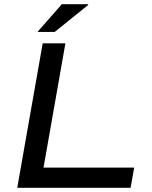

<svg xmlns="http://www.w3.org/2000/svg" viewBox="-20 -893 723 913"><path d="M62 0 183 -687H291L187 -96H618L601 0ZM158 -741 274 -873H398L400 -870L240 -741Z"/></svg>

Font: Archivo Expanded
Style: Italic
Weight: 400
Width: 7
Italic angle: -10°
Designer: Hector Gatti
Foundry: Omnibus-Type
Version: Version 2.001